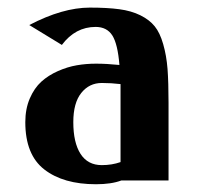

<svg xmlns="http://www.w3.org/2000/svg" viewBox="-20 -470 516 500"><path d="M45.9 0ZM56.2 -404.8Q143.1 -450.2 213.9 -450.2Q259.3 -450.2 290.5 -446Q321.8 -441.9 345.5 -430.2Q369.1 -418.5 382.8 -401.6Q396.5 -384.8 405 -355Q413.6 -325.2 416.3 -290.3Q418.9 -255.4 418.9 -202.1V0H295.9Q270 9.8 230 9.8Q145 9.8 95.5 -28.6Q45.9 -66.9 45.9 -151.9Q45.9 -186.5 57.6 -213.6Q69.3 -240.7 87.6 -257.3Q106 -273.9 130.9 -284.9Q155.8 -295.9 179.9 -300Q204.1 -304.2 230 -304.2Q257.8 -304.2 291 -300.8Q286.6 -355.5 272.5 -377.7Q258.3 -399.9 229 -399.9Q176.3 -399.9 141.1 -353ZM293.9 -47.9V-224.1V-251Q270 -253.9 245.1 -253.9Q212.4 -253.9 191.7 -228Q170.9 -202.1 170.9 -151.9Q170.9 -98.6 189.7 -69.3Q208.5 -40 245.1 -40Q271.5 -40 293.9 -47.9Z"/></svg>

Font: Pfennig
Style: Bold
Weight: 700
Version: Version 20120410 ; ttfautohint (v0.8)